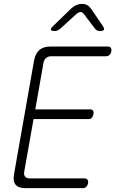

<svg xmlns="http://www.w3.org/2000/svg" viewBox="-20 -970 640 990"><path d="M162 -406H445Q456 -406 460 -399Q464 -392 462 -381Q460 -370 453.5 -363Q447 -356 436 -356H153L105 -85Q102 -68 109.5 -59Q117 -50 134 -50H416Q427 -50 431.5 -43Q436 -36 434 -25Q432 -14 425 -7Q418 0 407 0H110Q75 0 60.5 -17.5Q46 -35 52 -70L156 -660Q163 -695 183.5 -712.5Q204 -730 239 -730H536Q547 -730 551.5 -723Q556 -716 554 -705Q552 -694 545 -687Q538 -680 527 -680H245Q228 -680 217.5 -671Q207 -662 204 -645ZM262 -810Q245 -810 242.5 -816.5Q240 -823 254 -836L348 -927Q360 -938 374 -944Q388 -950 403 -950Q418 -950 429 -944Q440 -938 448 -927L511 -835Q519 -822 515.5 -816Q512 -810 495 -810Q487 -810 481 -813Q475 -816 470 -822L413 -897Q405 -908 395.5 -908Q386 -908 373 -897L292 -823Q285 -817 277.5 -813.5Q270 -810 262 -810Z"/></svg>

Font: Maple Mono NL Thin
Style: Italic
Weight: 250
Italic angle: -10°
Monospace: yes
Designer: subframe7536
Version: Version 7.000